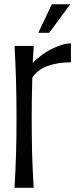

<svg xmlns="http://www.w3.org/2000/svg" viewBox="-20 -888 365 908"><path d="M315.4 -593.3Q251 -593.3 203.1 -575.2Q155.3 -557.1 132.8 -520.5Q129.9 -425.8 129.9 -329.6Q129.9 -284.2 130.4 -243.2Q130.9 -202.1 131.8 -162.6Q132.8 -123 134.8 -83.3Q136.7 -43.5 139.2 0H48.8Q51.3 -43.5 53 -83.3Q54.7 -123 55.9 -162.6Q57.1 -202.1 57.6 -243.2Q58.1 -284.2 58.1 -329.6Q58.1 -375 57.6 -417.7Q57.1 -460.4 55.9 -502.2Q54.7 -543.9 53 -585.7Q51.3 -627.4 48.8 -670.9H139.6Q138.2 -647.9 137 -629.9Q135.7 -611.8 134.8 -589.4Q150.4 -607.4 173.1 -624.5Q195.8 -641.6 220.7 -654.5Q245.6 -667.5 270.5 -675.3Q295.4 -683.1 315.4 -683.1ZM161.1 -732.9 225.1 -867.7H312L212.9 -732.9Z"/></svg>

Font: Crushed
Style: Regular
Weight: 400
Width: 3
Designer: Astigmatic (AOETI)
Foundry: Astigmatic (AOETI)
Version: Version 001.001